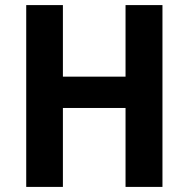

<svg xmlns="http://www.w3.org/2000/svg" viewBox="-20 -734 740 754"><path d="M618 0H473V-310H227V0H83V-714H227V-433H473V-714H618Z"/></svg>

Font: Noto Sans Gurmukhi UI SemiCondensed
Style: Bold
Weight: 700
Width: 4
Designer: Jelle Bosma - Monotype Design Team
Foundry: Monotype Imaging Inc.
Version: Version 2.004; ttfautohint (v1.8.4.7-5d5b)